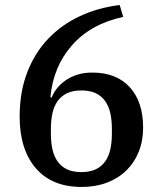

<svg xmlns="http://www.w3.org/2000/svg" viewBox="-20 -730 640 762"><path d="M304 12Q186 12 122 -62.5Q58 -137 58 -267Q58 -366 88.5 -444Q119 -522 172.5 -577.5Q226 -633 298.5 -666.5Q371 -700 455 -710L469 -663Q340 -635 265.5 -550Q191 -465 180 -344L185 -343Q192 -361 205.5 -378.5Q219 -396 239.5 -410.5Q260 -425 286.5 -433.5Q313 -442 346 -442Q442 -442 495 -384Q548 -326 548 -223Q548 -171 530.5 -127.5Q513 -84 481 -53Q449 -22 404 -5Q359 12 304 12ZM303 -47Q337 -47 360 -58Q383 -69 397.5 -89.5Q412 -110 418 -138Q424 -166 424 -199V-219Q424 -252 418 -280Q412 -308 397.5 -328.5Q383 -349 360 -360Q337 -371 303 -371Q269 -371 246 -360Q223 -349 208.5 -328.5Q194 -308 188 -280Q182 -252 182 -219V-199Q182 -166 188 -138Q194 -110 208.5 -89.5Q223 -69 246 -58Q269 -47 303 -47Z"/></svg>

Font: IBM Plex Serif Medium
Style: Regular
Weight: 500
Designer: Mike Abbink, Paul van der Laan, Pieter van Rosmalen
Foundry: Bold Monday
Version: Version 2.5